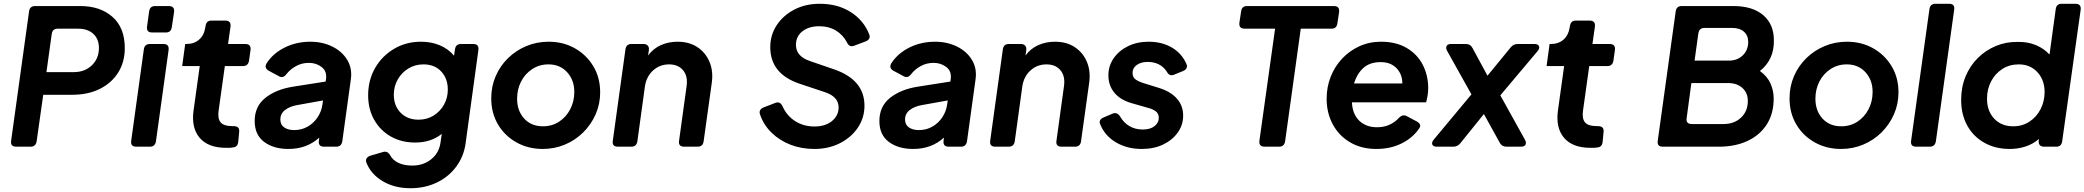

<svg xmlns="http://www.w3.org/2000/svg" viewBox="-20 -777 11041 1017"><path d="M66 0Q34 0 39 -32L134 -717Q138 -745 166 -745H405Q511 -745 576 -687.5Q641 -630 641 -522Q641 -449 606.5 -393.5Q572 -338 509.5 -306.5Q447 -275 362 -275H209L174 -28Q169 0 142 0ZM226 -395H371Q429 -395 466.5 -431Q504 -467 504 -523Q504 -570 474.5 -597.5Q445 -625 394 -625H285Q258 -625 254 -597Z M786 -605Q754 -605 759 -637L770 -717Q774 -745 802 -745H874Q906 -745 902 -713L890 -633Q886 -605 859 -605ZM702 0Q670 0 675 -32L742 -516Q746 -544 774 -544H846Q877 -544 873 -512L806 -28Q801 0 774 0Z M1178 6Q1083 6 1038 -46.5Q993 -99 1005 -190L1038 -427H945L961 -544H968Q1008 -544 1034.5 -567Q1061 -590 1067 -630L1069 -640Q1073 -668 1100 -668H1173Q1205 -668 1201 -636L1188 -544H1279Q1311 -544 1307 -512L1299 -455Q1294 -427 1267 -427H1171L1138 -191Q1132 -149 1148.5 -129Q1165 -109 1211 -109H1217Q1250 -109 1247 -79L1242 -26Q1239 3 1213 4Q1203 6 1194 6Q1185 6 1178 6Z M1508 12Q1429 12 1379 -25.5Q1329 -63 1329 -136Q1329 -214 1386 -259Q1443 -304 1533 -318L1705 -345L1707 -360Q1712 -400 1683.5 -422Q1655 -444 1616 -444Q1579 -444 1548 -427Q1517 -410 1497 -384Q1479 -360 1456 -374L1404 -402Q1377 -417 1393 -443Q1427 -495 1488.5 -525.5Q1550 -556 1624 -556Q1689 -556 1741 -530Q1793 -504 1820 -458.5Q1847 -413 1838 -354L1793 -28Q1788 0 1761 0H1696Q1665 0 1669 -32L1671 -48Q1605 12 1508 12ZM1465 -144Q1465 -116 1485.5 -102Q1506 -88 1538 -88Q1578 -88 1610 -106.5Q1642 -125 1662.5 -156Q1683 -187 1688 -224L1691 -245L1552 -220Q1514 -213 1489.5 -194Q1465 -175 1465 -144Z M2154 220Q2070 220 2007.5 183Q1945 146 1921 85Q1916 72 1921.5 62.5Q1927 53 1941 48L2009 28Q2033 21 2047 46Q2061 72 2091 86Q2121 100 2164 100Q2222 100 2263.5 67Q2305 34 2313 -20L2320 -68Q2263 -22 2179 -22Q2106 -22 2050 -54Q1994 -86 1962 -142.5Q1930 -199 1930 -272Q1930 -353 1967 -417Q2004 -481 2067.5 -518.5Q2131 -556 2210 -556Q2265 -556 2310 -537Q2355 -518 2385 -482L2390 -516Q2394 -544 2422 -544H2487Q2518 -544 2514 -512L2446 -16Q2436 53 2396 106.5Q2356 160 2293.5 190Q2231 220 2154 220ZM2197 -143Q2242 -143 2277 -165Q2312 -187 2332 -223Q2352 -259 2352 -302Q2352 -361 2317 -398.5Q2282 -436 2223 -436Q2179 -436 2143.5 -414.5Q2108 -393 2087 -356.5Q2066 -320 2066 -275Q2066 -217 2102 -180Q2138 -143 2197 -143Z M2855 12Q2778 12 2716 -22.5Q2654 -57 2618 -117.5Q2582 -178 2582 -256Q2582 -319 2605.5 -373.5Q2629 -428 2671 -469Q2713 -510 2768 -533Q2823 -556 2886 -556Q2963 -556 3024.5 -521.5Q3086 -487 3122.5 -426.5Q3159 -366 3159 -288Q3159 -226 3135 -171.5Q3111 -117 3069 -75.5Q3027 -34 2972 -11Q2917 12 2855 12ZM2856 -108Q2904 -108 2941.5 -132.5Q2979 -157 3000.5 -198.5Q3022 -240 3022 -290Q3022 -353 2984 -394.5Q2946 -436 2885 -436Q2837 -436 2799 -411Q2761 -386 2740 -345Q2719 -304 2719 -254Q2719 -190 2756.5 -149Q2794 -108 2856 -108Z M3253 0Q3221 0 3226 -32L3293 -516Q3297 -544 3325 -544H3388Q3403 -544 3411 -535.5Q3419 -527 3417 -512L3413 -483Q3440 -520 3480.5 -538Q3521 -556 3569 -556Q3631 -556 3674.5 -527Q3718 -498 3738.5 -448.5Q3759 -399 3750 -337L3707 -28Q3703 0 3675 0H3604Q3572 0 3577 -32L3617 -322Q3624 -374 3598 -405Q3572 -436 3524 -436Q3475 -436 3439.5 -404Q3404 -372 3396 -319L3356 -28Q3351 0 3324 0Z M4294 12Q4225 12 4167 -10.5Q4109 -33 4067 -74Q4025 -115 4006 -170Q4001 -184 4006.5 -193.5Q4012 -203 4025 -208L4087 -232Q4112 -242 4125 -214Q4148 -163 4192.5 -135Q4237 -107 4294 -107Q4352 -107 4387 -136Q4422 -165 4422 -208Q4422 -265 4349 -289L4217 -333Q4060 -385 4060 -527Q4060 -592 4094.5 -644Q4129 -696 4188 -726.5Q4247 -757 4322 -757Q4418 -757 4487 -712.5Q4556 -668 4584 -595Q4594 -570 4566 -558L4505 -535Q4479 -525 4467 -551Q4446 -592 4408 -615Q4370 -638 4319 -638Q4264 -638 4230 -611Q4196 -584 4196 -539Q4196 -478 4272 -453L4397 -410Q4559 -355 4559 -217Q4559 -153 4524 -101Q4489 -49 4429 -18.5Q4369 12 4294 12Z M4817 12Q4738 12 4688 -25.5Q4638 -63 4638 -136Q4638 -214 4695 -259Q4752 -304 4842 -318L5014 -345L5016 -360Q5021 -400 4992.5 -422Q4964 -444 4925 -444Q4888 -444 4857 -427Q4826 -410 4806 -384Q4788 -360 4765 -374L4713 -402Q4686 -417 4702 -443Q4736 -495 4797.5 -525.5Q4859 -556 4933 -556Q4998 -556 5050 -530Q5102 -504 5129 -458.5Q5156 -413 5147 -354L5102 -28Q5097 0 5070 0H5005Q4974 0 4978 -32L4980 -48Q4914 12 4817 12ZM4774 -144Q4774 -116 4794.5 -102Q4815 -88 4847 -88Q4887 -88 4919 -106.5Q4951 -125 4971.5 -156Q4992 -187 4997 -224L5000 -245L4861 -220Q4823 -213 4798.5 -194Q4774 -175 4774 -144Z M5252 0Q5220 0 5225 -32L5292 -516Q5296 -544 5324 -544H5387Q5402 -544 5410 -535.5Q5418 -527 5416 -512L5412 -483Q5439 -520 5479.5 -538Q5520 -556 5568 -556Q5630 -556 5673.5 -527Q5717 -498 5737.5 -448.5Q5758 -399 5749 -337L5706 -28Q5702 0 5674 0H5603Q5571 0 5576 -32L5616 -322Q5623 -374 5597 -405Q5571 -436 5523 -436Q5474 -436 5438.5 -404Q5403 -372 5395 -319L5355 -28Q5350 0 5323 0Z M6028 12Q5950 12 5891 -23Q5832 -58 5808 -118Q5802 -131 5807.5 -140.5Q5813 -150 5826 -155L5873 -175Q5897 -185 5913 -160Q5932 -127 5962.5 -109Q5993 -91 6033 -91Q6073 -91 6095.5 -109Q6118 -127 6118 -153Q6118 -176 6101 -188Q6084 -200 6063 -205L5976 -230Q5915 -247 5883 -285.5Q5851 -324 5851 -378Q5851 -428 5879 -468.5Q5907 -509 5955 -532.5Q6003 -556 6064 -556Q6135 -556 6187.5 -525Q6240 -494 6264 -439Q6270 -427 6265 -416.5Q6260 -406 6247 -401L6198 -381Q6185 -376 6176 -380.5Q6167 -385 6160 -398Q6126 -449 6059 -449Q6024 -449 6001.5 -433Q5979 -417 5979 -391Q5979 -367 5996 -355.5Q6013 -344 6036 -337L6120 -311Q6181 -292 6214 -254.5Q6247 -217 6247 -165Q6247 -115 6218.5 -75Q6190 -35 6141 -11.5Q6092 12 6028 12Z M6679 0Q6647 0 6651 -32L6734 -625H6573Q6541 -625 6545 -657L6554 -717Q6558 -745 6585 -745H7045Q7077 -745 7073 -713L7064 -653Q7060 -625 7033 -625H6870L6787 -28Q6782 0 6755 0Z M7271 12Q7191 12 7131.5 -23Q7072 -58 7039.5 -118.5Q7007 -179 7007 -254Q7007 -316 7028.5 -370.5Q7050 -425 7089 -466.5Q7128 -508 7180.5 -532Q7233 -556 7295 -556Q7375 -556 7431 -523Q7487 -490 7516 -434Q7545 -378 7545 -310Q7545 -292 7542 -272.5Q7539 -253 7534 -235H7141Q7144 -172 7180 -137.5Q7216 -103 7274 -103Q7311 -103 7340.5 -116.5Q7370 -130 7390 -153Q7410 -173 7431 -162L7484 -134Q7512 -118 7498 -98Q7465 -48 7405.5 -18Q7346 12 7271 12ZM7294 -448Q7235 -448 7201 -416.5Q7167 -385 7152 -335H7408Q7408 -384 7377 -416Q7346 -448 7294 -448Z M7591 0Q7572 0 7567 -11Q7562 -22 7574 -37L7774 -277L7645 -508Q7637 -523 7642.5 -533.5Q7648 -544 7666 -544H7744Q7769 -544 7780 -522L7859 -376L7982 -526Q7996 -544 8019 -544H8108Q8126 -544 8131.5 -533Q8137 -522 8125 -507L7927 -272L8058 -36Q8066 -20 8060 -10Q8054 0 8036 0H7960Q7935 0 7924 -21L7840 -173L7715 -18Q7700 0 7678 0Z M8405 6Q8310 6 8265 -46.5Q8220 -99 8232 -190L8265 -427H8172L8188 -544H8195Q8235 -544 8261.5 -567Q8288 -590 8294 -630L8296 -640Q8300 -668 8327 -668H8400Q8432 -668 8428 -636L8415 -544H8506Q8538 -544 8534 -512L8526 -455Q8521 -427 8494 -427H8398L8365 -191Q8359 -149 8375.5 -129Q8392 -109 8438 -109H8444Q8477 -109 8474 -79L8469 -26Q8466 3 8440 4Q8430 6 8421 6Q8412 6 8405 6Z M8788 0Q8756 0 8761 -32L8856 -717Q8860 -745 8888 -745H9161Q9264 -745 9320.5 -696Q9377 -647 9376 -561Q9377 -460 9302 -401Q9341 -373 9358 -335Q9375 -297 9375 -255Q9375 -176 9339 -119Q9303 -62 9237.5 -31Q9172 0 9084 0ZM8956 -456H9138Q9183 -456 9211.5 -484Q9240 -512 9240 -555Q9240 -589 9217.5 -609Q9195 -629 9156 -629H9008Q8981 -629 8976 -601ZM8914 -152Q8909 -120 8941 -120H9110Q9166 -120 9202 -154Q9238 -188 9238 -242Q9238 -285 9209.5 -311Q9181 -337 9133 -337H8939Z M9732 12Q9655 12 9593 -22.5Q9531 -57 9495 -117.5Q9459 -178 9459 -256Q9459 -319 9482.5 -373.5Q9506 -428 9548 -469Q9590 -510 9645 -533Q9700 -556 9763 -556Q9840 -556 9901.5 -521.5Q9963 -487 9999.5 -426.5Q10036 -366 10036 -288Q10036 -226 10012 -171.5Q9988 -117 9946 -75.5Q9904 -34 9849 -11Q9794 12 9732 12ZM9733 -108Q9781 -108 9818.5 -132.5Q9856 -157 9877.5 -198.5Q9899 -240 9899 -290Q9899 -353 9861 -394.5Q9823 -436 9762 -436Q9714 -436 9676 -411Q9638 -386 9617 -345Q9596 -304 9596 -254Q9596 -190 9633.5 -149Q9671 -108 9733 -108Z M10130 0Q10098 0 10103 -32L10200 -729Q10204 -757 10232 -757H10304Q10336 -757 10331 -725L10234 -28Q10229 0 10202 0Z M10626 12Q10549 12 10490.5 -21Q10432 -54 10400 -112.5Q10368 -171 10368 -247Q10368 -316 10391.5 -372.5Q10415 -429 10456.5 -470Q10498 -511 10552 -533.5Q10606 -556 10668 -555Q10721 -556 10764 -538Q10807 -520 10836 -488L10869 -729Q10873 -757 10900 -757H10973Q11005 -757 11001 -725L10903 -28Q10899 0 10872 0H10807Q10792 0 10784.5 -8.5Q10777 -17 10779 -32L10780 -41Q10749 -14 10709 -1Q10669 12 10626 12ZM10644 -108Q10692 -108 10729.5 -132.5Q10767 -157 10788.5 -198.5Q10810 -240 10810 -290Q10810 -353 10772 -394.5Q10734 -436 10673 -436Q10624 -436 10586 -411.5Q10548 -387 10526.5 -346Q10505 -305 10505 -254Q10505 -189 10543 -148.5Q10581 -108 10644 -108Z"/></svg>

Font: Pitagon Sans Text Bold
Style: Italic
Weight: 700
Italic angle: -8°
Designer: Travis Tran
Foundry: Pitagon
Version: Version 1.001; ttfautohint (v1.8.4.7-5d5b);gftools[0.9.26]